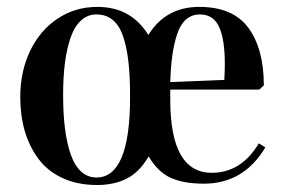

<svg xmlns="http://www.w3.org/2000/svg" viewBox="-20 -525 831 560"><path d="M39.1 -242.2Q39.1 -315.9 67.6 -376Q96.2 -436 147.7 -470.5Q199.2 -504.9 264.2 -504.9Q361.8 -504.9 412.1 -423.8H413.1Q463.9 -504.9 561 -504.9Q659.7 -504.9 704.6 -443.6Q749.5 -382.3 749.5 -275.9L736.3 -263.7H476.6V-233.9Q476.6 -21 597.7 -21Q683.6 -21 734.9 -106.9L753.9 -95.2Q690.9 10.7 574.7 10.7Q516.1 10.7 478.5 -6.1Q440.9 -22.9 414.1 -67.9H413.1Q386.2 -22.5 349.4 -3.9Q312.5 14.6 263.2 14.6Q206.1 14.6 162.4 -5.6Q118.7 -25.9 92 -61.8Q65.4 -97.7 52.2 -143.1Q39.1 -188.5 39.1 -242.2ZM164.1 -248Q164.1 -193.8 169.4 -151.1Q174.8 -108.4 186 -75.4Q197.3 -42.5 216.3 -24.9Q235.4 -7.3 261.2 -7.3Q359.4 -7.3 359.4 -242.2Q359.4 -301.3 354.7 -343.8Q350.1 -386.2 339.1 -418.7Q328.1 -451.2 308.6 -467Q289.1 -482.9 261.2 -482.9Q235.4 -482.9 216.3 -465.3Q197.3 -447.8 186 -415.5Q174.8 -383.3 169.4 -341.8Q164.1 -300.3 164.1 -248ZM476.6 -285.6 634.3 -292Q635.7 -316.9 635.7 -339.8Q635.7 -409.7 619.1 -446.3Q602.5 -482.9 563 -482.9Q539.6 -482.9 522.7 -468.3Q505.9 -453.6 496.6 -425.3Q487.3 -397 482.7 -363.5Q478 -330.1 476.6 -285.6Z"/></svg>

Font: Vidaloka
Style: Regular
Weight: 400
Designer: Cyreal (www.cyreal.org)
Foundry: Cyreal (www.cyreal.org)
Version: Version 1.011